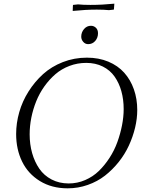

<svg xmlns="http://www.w3.org/2000/svg" viewBox="-20 -1028 795 1056"><path d="M68.8 -291Q68.8 -351.1 85.9 -411.1Q103 -471.2 137 -524.9Q170.9 -578.6 217 -620.4Q263.2 -662.1 325.7 -686.5Q388.2 -710.9 458 -710.9Q522.9 -710.9 575.7 -689Q628.4 -667 663.1 -628.2Q697.8 -589.4 716.3 -536.9Q734.9 -484.4 734.9 -422.9Q734.9 -375.5 722.9 -325.4Q710.9 -275.4 688.7 -227.3Q666.5 -179.2 632.6 -136.7Q598.6 -94.2 557.4 -62Q516.1 -29.8 462.9 -11Q409.7 7.8 352.1 7.8Q264.6 7.8 199.5 -32.2Q134.3 -72.3 101.6 -139.4Q68.8 -206.5 68.8 -291ZM143.1 -289.1Q143.1 -234.4 156.7 -186Q170.4 -137.7 196.3 -100.1Q222.2 -62.5 263.9 -40.8Q305.7 -19 357.9 -19Q405.3 -19 448.2 -37.6Q491.2 -56.2 523.4 -87.4Q555.7 -118.7 582.3 -159.7Q608.9 -200.7 625.5 -246.6Q642.1 -292.5 651.1 -338.9Q660.2 -385.3 660.2 -428.2Q660.2 -481 647.5 -526.4Q634.8 -571.8 610.1 -606.9Q585.4 -642.1 545.4 -662.1Q505.4 -682.1 454.1 -682.1Q405.8 -682.1 362.1 -665.5Q318.4 -648.9 284.9 -620.1Q251.5 -591.3 224.1 -553Q196.8 -514.6 179.2 -470.9Q161.6 -427.2 152.3 -380.9Q143.1 -334.5 143.1 -289.1ZM379.9 -967.8 380.9 -996.1 381.8 -1001 409.2 -1003.9Q436 -1001 477.1 -1001Q542 -1001 608.9 -1007.8L606.9 -980L606 -975.1L579.1 -972.2Q552.2 -975.1 512.2 -975.1Q451.2 -975.1 379.9 -967.8ZM426.8 -826.2Q426.8 -850.1 442.1 -868.2Q457.5 -886.2 480 -886.2Q496.1 -886.2 507.6 -875.2Q519 -864.3 519 -845.2Q519 -820.3 503.7 -802.7Q488.3 -785.2 464.8 -785.2Q448.7 -785.2 437.7 -797.9Q426.8 -810.5 426.8 -826.2Z"/></svg>

Font: Dihjauti S
Style: Italic
Weight: 400
Italic angle: -9°
Designer: T. Christopher White
Version: Version 3.0.0